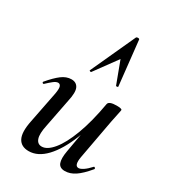

<svg xmlns="http://www.w3.org/2000/svg" viewBox="-182 -827 836 936"><g transform="rotate(30 236.0 -359.5)"><path d="M129 13Q86 13 69.5 -19Q53 -51 67 -119L102 -297Q107 -327 102.5 -337.5Q98 -348 88 -348Q77 -348 63 -337Q49 -326 31 -309Q27 -305 23 -309Q19 -313 23 -317Q55 -355 81.5 -375Q108 -395 136 -395Q164 -395 175 -372.5Q186 -350 174 -297L143 -138Q132 -87 140.5 -62.5Q149 -38 173 -38Q203 -38 235.5 -77Q268 -116 296.5 -191.5Q325 -267 344 -376L360 -375Q340 -257 305 -169.5Q270 -82 225 -34.5Q180 13 129 13ZM330 9Q301 9 292.5 -13Q284 -35 292 -80L344 -376Q348 -394 391 -394Q409 -394 415 -391.5Q421 -389 421 -387Q421 -383 416 -360.5Q411 -338 406 -312L365 -89Q356 -37 381 -37Q391 -37 407 -47.5Q423 -58 442 -79Q445 -83 449.5 -78.5Q454 -74 450 -70Q415 -28 387 -9.5Q359 9 330 9ZM324 -727 351 -478Q351 -475 345 -474.5Q339 -474 339 -477L293 -600L201 -474Q200 -472 195 -473.5Q190 -475 191 -478L305 -727Q307 -732 315.5 -732Q324 -732 324 -727Z"/></g></svg>

Font: Cormorant Infant Light SemiBold
Style: Italic
Weight: 600
Italic angle: -10°
Version: Version 4.001